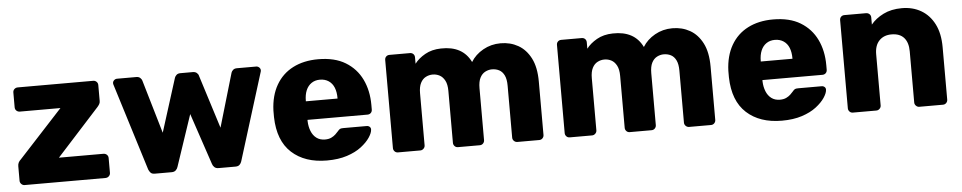

<svg xmlns="http://www.w3.org/2000/svg" viewBox="-36 -770 5110 1020"><g transform="rotate(-5 2519.5 -260.0)"><path d="M63 0Q53 0 45.5 -7.5Q38 -15 38 -25V-103Q38 -114 42.5 -122.5Q47 -131 54 -137L288 -391H72Q61 -391 53.5 -398Q46 -405 46 -416V-495Q46 -506 53.5 -513Q61 -520 72 -520H474Q484 -520 491.5 -513Q499 -506 499 -495V-410Q499 -401 495 -394Q491 -387 485 -380L257 -129H494Q505 -129 512.5 -122Q520 -115 520 -104V-25Q520 -15 512.5 -7.5Q505 0 494 0Z M757 0Q742 0 735 -7.5Q728 -15 724 -25L580 -488Q578 -493 578 -498Q578 -507 585 -513.5Q592 -520 601 -520H704Q717 -520 724.5 -513Q732 -506 734 -499L818 -213L908 -498Q910 -505 917.5 -512.5Q925 -520 939 -520H1005Q1019 -520 1027 -512.5Q1035 -505 1036 -498L1126 -213L1210 -499Q1212 -506 1219.5 -513Q1227 -520 1240 -520H1343Q1352 -520 1359 -513.5Q1366 -507 1366 -498Q1366 -493 1364 -488L1220 -25Q1217 -15 1209.5 -7.5Q1202 0 1187 0H1097Q1083 0 1075 -7.5Q1067 -15 1064 -25L972 -299L880 -25Q877 -15 869 -7.5Q861 0 847 0Z M1675 10Q1557 10 1487 -54Q1417 -118 1414 -244Q1414 -251 1414 -262Q1414 -273 1414 -279Q1417 -358 1449.5 -414.5Q1482 -471 1539.5 -500.5Q1597 -530 1674 -530Q1762 -530 1819.5 -495Q1877 -460 1906 -400Q1935 -340 1935 -263V-239Q1935 -228 1928 -221Q1921 -214 1910 -214H1590Q1590 -213 1590 -211Q1590 -209 1590 -207Q1591 -178 1600.5 -154Q1610 -130 1628.5 -116Q1647 -102 1674 -102Q1694 -102 1707.5 -108.5Q1721 -115 1730 -123.5Q1739 -132 1744 -138Q1753 -149 1758.5 -151.5Q1764 -154 1776 -154H1900Q1910 -154 1916.5 -148Q1923 -142 1922 -132Q1921 -115 1905 -91Q1889 -67 1858.5 -43.5Q1828 -20 1782 -5Q1736 10 1675 10ZM1590 -313H1759V-315Q1759 -348 1749.5 -371.5Q1740 -395 1720.5 -408Q1701 -421 1674 -421Q1648 -421 1629 -408Q1610 -395 1600 -371.5Q1590 -348 1590 -315Z M2054 0Q2043 0 2036 -7.5Q2029 -15 2029 -25V-495Q2029 -506 2036 -513Q2043 -520 2054 -520H2163Q2174 -520 2181 -513Q2188 -506 2188 -495V-461Q2208 -488 2244 -508.5Q2280 -529 2329 -530Q2445 -533 2488 -444Q2511 -482 2553.5 -506Q2596 -530 2647 -530Q2699 -530 2740.5 -506.5Q2782 -483 2807 -434.5Q2832 -386 2832 -309V-25Q2832 -15 2825 -7.5Q2818 0 2807 0H2691Q2680 0 2672.5 -7.5Q2665 -15 2665 -25V-302Q2665 -337 2655 -357.5Q2645 -378 2628 -387Q2611 -396 2589 -396Q2571 -396 2553.5 -387Q2536 -378 2525.5 -357.5Q2515 -337 2515 -302V-25Q2515 -15 2508 -7.5Q2501 0 2490 0H2374Q2363 0 2356 -7.5Q2349 -15 2349 -25V-302Q2349 -337 2338 -357.5Q2327 -378 2310 -387Q2293 -396 2273 -396Q2254 -396 2236.5 -387Q2219 -378 2208.5 -357.5Q2198 -337 2198 -303V-25Q2198 -15 2190.5 -7.5Q2183 0 2173 0Z M2970 0Q2959 0 2952 -7.5Q2945 -15 2945 -25V-495Q2945 -506 2952 -513Q2959 -520 2970 -520H3079Q3090 -520 3097 -513Q3104 -506 3104 -495V-461Q3124 -488 3160 -508.5Q3196 -529 3245 -530Q3361 -533 3404 -444Q3427 -482 3469.5 -506Q3512 -530 3563 -530Q3615 -530 3656.5 -506.5Q3698 -483 3723 -434.5Q3748 -386 3748 -309V-25Q3748 -15 3741 -7.5Q3734 0 3723 0H3607Q3596 0 3588.5 -7.5Q3581 -15 3581 -25V-302Q3581 -337 3571 -357.5Q3561 -378 3544 -387Q3527 -396 3505 -396Q3487 -396 3469.5 -387Q3452 -378 3441.5 -357.5Q3431 -337 3431 -302V-25Q3431 -15 3424 -7.5Q3417 0 3406 0H3290Q3279 0 3272 -7.5Q3265 -15 3265 -25V-302Q3265 -337 3254 -357.5Q3243 -378 3226 -387Q3209 -396 3189 -396Q3170 -396 3152.5 -387Q3135 -378 3124.5 -357.5Q3114 -337 3114 -303V-25Q3114 -15 3106.5 -7.5Q3099 0 3089 0Z M4101 10Q3983 10 3913 -54Q3843 -118 3840 -244Q3840 -251 3840 -262Q3840 -273 3840 -279Q3843 -358 3875.5 -414.5Q3908 -471 3965.5 -500.5Q4023 -530 4100 -530Q4188 -530 4245.5 -495Q4303 -460 4332 -400Q4361 -340 4361 -263V-239Q4361 -228 4354 -221Q4347 -214 4336 -214H4016Q4016 -213 4016 -211Q4016 -209 4016 -207Q4017 -178 4026.5 -154Q4036 -130 4054.5 -116Q4073 -102 4100 -102Q4120 -102 4133.5 -108.5Q4147 -115 4156 -123.5Q4165 -132 4170 -138Q4179 -149 4184.5 -151.5Q4190 -154 4202 -154H4326Q4336 -154 4342.5 -148Q4349 -142 4348 -132Q4347 -115 4331 -91Q4315 -67 4284.5 -43.5Q4254 -20 4208 -5Q4162 10 4101 10ZM4016 -313H4185V-315Q4185 -348 4175.5 -371.5Q4166 -395 4146.5 -408Q4127 -421 4100 -421Q4074 -421 4055 -408Q4036 -395 4026 -371.5Q4016 -348 4016 -315Z M4480 0Q4469 0 4462 -7.5Q4455 -15 4455 -25V-495Q4455 -506 4462 -513Q4469 -520 4480 -520H4595Q4606 -520 4613.5 -513Q4621 -506 4621 -495V-457Q4646 -488 4688 -509Q4730 -530 4787 -530Q4845 -530 4889.5 -504Q4934 -478 4959.5 -428Q4985 -378 4985 -304V-25Q4985 -15 4978 -7.5Q4971 0 4960 0H4834Q4824 0 4816.5 -7.5Q4809 -15 4809 -25V-298Q4809 -345 4786.5 -370.5Q4764 -396 4720 -396Q4679 -396 4654.5 -370.5Q4630 -345 4630 -298V-25Q4630 -15 4622.5 -7.5Q4615 0 4605 0Z"/></g></svg>

Font: DVN-Rubik
Style: Bold
Weight: 700
Designer: Hubert and Fischer
Foundry: Hubert & Fischer
Version: Version 2.102